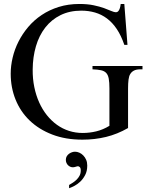

<svg xmlns="http://www.w3.org/2000/svg" viewBox="-20 -698 763 981"><path d="M696.8 -343.8Q676.8 -343.8 664.1 -337.2Q651.4 -330.6 644.5 -317.9Q639.2 -309.1 636.7 -291Q634.3 -272.9 634.3 -246.1V-43.9Q579.1 -12.2 521.5 1.7Q463.9 15.6 401.4 15.6Q314.9 15.6 247.1 -10.5Q179.2 -36.6 131.8 -82Q84.5 -127.4 59.6 -189Q34.7 -250.5 34.7 -321.3Q34.7 -361.8 44.7 -404.1Q54.7 -446.3 74.7 -485.8Q94.7 -525.4 124.3 -560.3Q153.8 -595.2 192.9 -621.3Q231.9 -647.5 280.3 -662.6Q328.6 -677.7 385.7 -677.7Q427.2 -677.7 458.3 -671.1Q489.3 -664.6 511.7 -656.5Q534.2 -648.4 548.8 -641.8Q563.5 -635.3 572.8 -635.3Q575.7 -635.3 579.3 -637Q583 -638.7 586.4 -643.6Q589.8 -648.4 592.5 -656.5Q595.2 -664.6 596.7 -677.7H615.2L631.3 -468.8H615.2Q599.1 -516.1 576.9 -549.3Q554.7 -582.5 526.6 -603.5Q498.5 -624.5 465.6 -634Q432.6 -643.6 395.5 -643.6Q335.4 -643.6 289.1 -620.6Q242.7 -597.7 211.2 -557.1Q179.7 -516.6 163.6 -461.7Q147.5 -406.7 147 -342.8Q146.5 -295.4 155.3 -252.9Q164.1 -210.4 180.2 -174.6Q196.3 -138.7 219.5 -109.6Q242.7 -80.6 271 -60.3Q299.3 -40 332.5 -29.3Q365.7 -18.6 402.3 -18.6Q437.5 -18.6 471.9 -26.9Q506.3 -35.2 539.1 -55.2V-246.1Q539.1 -277.3 535.6 -296.1Q532.2 -314.9 522.7 -325.2Q513.2 -335.4 496.3 -339.1Q479.5 -342.8 452.6 -343.8V-360.8H708V-343.8ZM425.8 147.9Q425.8 176.3 415 196.5Q404.3 216.8 389.6 230.5Q375 244.1 359.1 252.2Q343.3 260.3 333 263.7V247.1Q342.3 241.7 352.8 234.9Q363.3 228 372.1 219.2Q380.9 210.4 386.7 199.2Q392.6 188 392.6 173.3Q392.6 159.7 387.2 155.5Q381.8 151.4 378.9 151.4Q374.5 151.4 366.7 154.1Q358.9 156.7 352.1 156.7Q345.7 156.7 339.4 154.1Q333 151.4 327.9 146.5Q322.8 141.6 319.6 134.5Q316.4 127.4 316.4 118.7Q316.4 108.4 321 100.6Q325.7 92.8 332.8 87.6Q339.8 82.5 347.9 79.8Q356 77.1 363.3 77.1Q374 77.1 385.3 82Q396.5 86.9 405.5 96.2Q414.6 105.5 420.2 118.4Q425.8 131.3 425.8 147.9Z"/></svg>

Font: Doulos SIL Compact
Style: Regular
Weight: 400
Designer: Walt Agee, Victor Gaultney, Peter Martin, Debbi Hosken
Foundry: SIL International
Version: Version 4.110; 2011; Maintenance release ; LnSpcTght